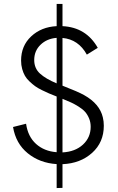

<svg xmlns="http://www.w3.org/2000/svg" viewBox="-20 -830 601 978"><path d="M508.8 -189.5Q508.8 -105 449.2 -51.3Q389.6 2.4 298.3 6.3V127L268.6 127.9V5.9Q182.6 0.5 121.6 -49.1Q60.5 -98.6 46.4 -183.1L112.8 -199.7Q122.1 -134.3 163.6 -96.9Q205.1 -59.6 268.6 -54.7V-338.4Q244.6 -347.7 230 -354Q215.3 -360.4 193.8 -370.8Q172.4 -381.3 159.2 -390.9Q146 -400.4 130.9 -414.6Q115.7 -428.7 107.2 -443.6Q98.6 -458.5 93 -478.5Q87.4 -498.5 87.4 -521.5Q87.4 -596.7 138.9 -644.8Q190.4 -692.9 268.6 -696.8V-810.1H298.3V-696.8Q418.9 -690.9 478 -586.4L422.4 -551.8Q379.4 -629.4 298.3 -636.7V-393.6Q378.9 -362.3 408.2 -345.7Q487.8 -301.3 503.9 -231.9Q508.8 -211.9 508.8 -189.5ZM154.3 -524.4Q154.3 -481.9 183.8 -455.1Q213.4 -428.2 268.6 -405.3V-637.2Q218.8 -633.3 186.5 -602.1Q154.3 -570.8 154.3 -524.4ZM298.3 -53.7Q363.3 -57.1 402.6 -93.5Q441.9 -129.9 441.9 -184.1Q441.9 -207 433.8 -226.6Q425.8 -246.1 413.8 -259.8Q401.9 -273.4 381.3 -286.4Q360.8 -299.3 343 -307.6Q325.2 -315.9 298.3 -326.7Z"/></svg>

Font: HK Grotesk Legacy
Style: Regular
Weight: 400
Designer: Alfredo Marco Pradil
Foundry: Hanken Design Co.
Version: Version 2.022;PS 002.022;hotconv 1.0.88;makeotf.lib2.5.64775